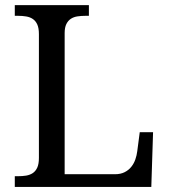

<svg xmlns="http://www.w3.org/2000/svg" viewBox="-20 -734 663 754"><path d="M38.1 0V-42H50.8Q67.9 -42 82.8 -44.4Q97.7 -46.9 108.9 -54.4Q120.1 -62 126.5 -76.2Q132.8 -90.3 132.8 -113.8V-600.1Q132.8 -623.5 126.5 -637.7Q120.1 -651.9 108.9 -659.4Q97.7 -667 82.8 -669.4Q67.9 -671.9 50.8 -671.9H38.1V-713.9H329.1V-671.9H315.9Q299.3 -671.9 284.4 -669.7Q269.5 -667.5 258.3 -660.2Q247.1 -652.8 240.5 -639.4Q233.9 -626 233.9 -604V-49.8H431.2Q453.6 -49.8 469.5 -57.9Q485.4 -65.9 495.6 -78.9Q505.9 -91.8 511.5 -107.9Q517.1 -124 519 -140.1L528.8 -214.8H581.1L574.2 0Z"/></svg>

Font: Noto Serif
Style: Regular
Weight: 400
Designer: Monotype Design team
Foundry: Monotype Imaging Inc.
Version: Version 1.02